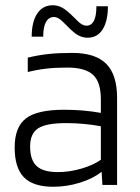

<svg xmlns="http://www.w3.org/2000/svg" viewBox="-20 -706 535 733"><path d="M183 7Q107 7 71.5 -29Q36 -65 36 -143Q36 -221 79 -254Q122 -287 225 -287Q262 -287 297 -284Q332 -281 365 -275V-327Q365 -393 335 -420.5Q305 -448 237 -448Q191 -448 156.5 -444Q122 -440 86 -431V-486Q128 -496 166.5 -500Q205 -504 256 -504Q344 -504 385.5 -462.5Q427 -421 427 -332V0H371L368 -49H366Q335 -24 285 -8.5Q235 7 183 7ZM232 -236Q156 -236 125.5 -216Q95 -196 95 -147Q95 -95 120 -72Q145 -49 201 -49Q246 -49 291.5 -62.5Q337 -76 365 -96V-224Q332 -230 299.5 -233Q267 -236 232 -236ZM348 -682H392Q392 -626 372 -594Q352 -562 314 -562Q296 -562 279 -571Q262 -580 235 -608Q215 -629 205 -635Q195 -641 186 -641Q166 -641 155.5 -622Q145 -603 145 -566H101Q101 -622 122 -654Q143 -686 182 -686Q200 -686 217 -677Q234 -668 261 -641Q281 -620 291 -614Q301 -608 310 -608Q329 -608 338.5 -626.5Q348 -645 348 -682Z"/></svg>

Font: Blinker Light
Style: Regular
Weight: 300
Designer: Juergen Huber
Foundry: supertype
Version: Version 1.017;hotconv 1.0.117;makeotfexe 2.5.65602